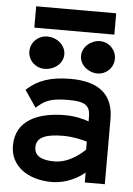

<svg xmlns="http://www.w3.org/2000/svg" viewBox="-55 -818 601 870"><g transform="rotate(5 245.5 -382.5)"><path d="M74 -776V-679H438V-776ZM376 -497C417 -497 450 -529 450 -570C450 -611 417 -644 376 -644C335 -644 296 -611 296 -570C296 -529 335 -497 376 -497ZM136 -497C182 -497 220 -529 220 -570C220 -611 182 -644 136 -644C95 -644 61 -611 61 -570C61 -529 95 -497 136 -497ZM59 -395 111 -318 122 -327C157 -358 192 -366 259 -366C333 -366 356 -349 356 -298V-277C336 -285 294 -296 248 -296C123 -296 24 -252 24 -138C24 -46 103 11 214 11C281 11 336 -22 363 -45V0H454V-296C454 -408 387 -462 259 -462C164 -462 110 -439 67 -402ZM126 -140C126 -188 175 -202 248 -202C293 -202 338 -191 356 -185V-149C344 -136 287 -83 217 -83C157 -83 126 -101 126 -140Z"/></g></svg>

Font: Charger
Style: ExBd
Weight: 400
Designer: Jasper
Foundry: Cannot Into Space Fonts
Version: Version 0.99